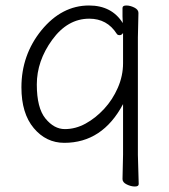

<svg xmlns="http://www.w3.org/2000/svg" viewBox="-20 -504 616 699"><path d="M428 -125Q353 16 214 16Q148 16 103 -37.5Q58 -91 58 -186Q58 -304 131 -394Q205 -484 304 -484Q387 -484 427 -420Q426 -437 426 -444V-475Q426 -484 440 -484Q454 -484 469 -476.5Q484 -469 484 -457L482 -368V60L485 166Q485 175 471 175Q457 175 441.5 167.5Q426 160 426 148L428 59ZM428 -384Q423 -376 415.5 -376Q408 -376 405 -381Q370 -436 305 -436Q226 -436 170 -359Q114 -282 114 -196.5Q114 -111 145.5 -72.5Q177 -34 216 -34Q255 -34 291.5 -54Q328 -74 359 -107.5Q390 -141 409 -184.5Q428 -228 428 -274Z"/></svg>

Font: LXGW WenKai Light
Style: Regular
Weight: 300
Designer: LXGW / Fontworks Inc.
Foundry: LXGW / Fontworks Inc.
Version: Version 1.501; October 10, 2024